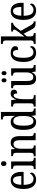

<svg xmlns="http://www.w3.org/2000/svg" viewBox="1676 -2476 810 4202"><g transform="rotate(-90 2081.0 -375.0)"><path d="M248 10C355 10 404 -50 404 -90C404 -108 394 -119 384 -124C363 -83 324 -47 265 -47C183 -47 138 -114 137 -263H421V-305C421 -463 352 -546 239 -546C116 -546 46 -452 46 -264C46 -90 119 10 248 10ZM330 -314H138C142 -430 176 -495 240 -495C305 -495 329 -422 330 -314Z M601 -640C630 -640 654 -655 654 -698C654 -742 630 -757 601 -757C571 -757 549 -742 549 -698C549 -655 571 -640 601 -640ZM481 0H728V-41H718C677 -41 649 -52 649 -115V-536H487V-495H495C534 -495 560 -484 560 -425V-110C560 -51 532 -41 492 -41H481Z M762 0H998V-41H993C955 -41 927 -49 927 -108V-321C927 -405 951 -484 1028 -484C1092 -484 1114 -432 1114 -346V0H1270V-41H1266C1228 -41 1203 -50 1203 -113V-349C1203 -486 1151 -546 1061 -546C1001 -546 959 -524 928 -454H924L913 -536H767V-495H772C809 -495 838 -486 838 -427V-113C838 -50 808 -41 770 -41H762Z M1512 10C1580 10 1619 -29 1645 -91H1648L1658 0H1808V-41H1800C1761 -41 1732 -52 1732 -111V-760H1567V-719H1574C1611 -719 1644 -710 1644 -650V-565C1644 -529 1644 -490 1647 -458H1642C1618 -510 1580 -546 1514 -546C1401 -546 1339 -460 1339 -267C1339 -75 1401 10 1512 10ZM1532 -48C1459 -48 1431 -120 1431 -266C1431 -410 1459 -488 1531 -488C1617 -488 1644 -410 1644 -267C1644 -129 1614 -48 1532 -48Z M1849 0H2100V-41H2078C2041 -41 2011 -49 2011 -108V-273C2011 -362 2035 -482 2092 -482C2125 -482 2136 -459 2136 -404C2195 -404 2220 -431 2220 -472C2220 -517 2191 -546 2132 -546C2060 -546 2031 -494 2008 -431H2005L1990 -536H1850V-495H1853C1890 -495 1921 -486 1921 -427V-113C1921 -50 1890 -41 1852 -41H1849Z M2581 -638C2605 -638 2626 -651 2626 -691C2626 -731 2605 -745 2581 -745C2556 -745 2536 -731 2536 -691C2536 -651 2556 -638 2581 -638ZM2424 -638C2447 -638 2469 -651 2469 -691C2469 -731 2447 -745 2424 -745C2399 -745 2380 -731 2380 -691C2380 -651 2399 -638 2424 -638ZM2464 10C2522 10 2567 -10 2600 -82H2604L2616 0H2759V-41H2755C2718 -41 2687 -49 2687 -109V-536H2529V-495H2532C2569 -495 2598 -486 2598 -422V-215C2598 -118 2568 -52 2496 -52C2429 -52 2410 -99 2410 -189V-536H2251V-495H2255C2292 -495 2321 -486 2321 -427V-186C2321 -48 2370 10 2464 10Z M3024 10C3128 10 3172 -45 3172 -88C3172 -107 3166 -118 3156 -126C3136 -84 3097 -48 3038 -48C2954 -48 2917 -123 2917 -266C2917 -445 2957 -497 3020 -497C3075 -497 3090 -445 3090 -383C3147 -383 3172 -398 3172 -444C3172 -510 3107 -546 3020 -546C2910 -546 2826 -479 2826 -265C2826 -70 2908 10 3024 10Z M3221 0H3458V-41H3454C3419 -41 3386 -49 3386 -108V-194L3445 -262L3529 -101C3576 -10 3598 0 3702 0H3714V-41H3711C3674 -41 3649 -72 3619 -125L3507 -326L3563 -401C3608 -460 3643 -495 3683 -495V-536H3493V-495C3521 -495 3535 -489 3535 -472C3535 -456 3526 -432 3489 -385L3382 -246C3382 -249 3386 -339 3386 -375V-760H3221V-719H3229C3264 -719 3297 -710 3297 -651V-113C3297 -50 3265 -41 3229 -41H3221Z M3948 10C4055 10 4104 -50 4104 -90C4104 -108 4094 -119 4084 -124C4063 -83 4024 -47 3965 -47C3883 -47 3838 -114 3837 -263H4121V-305C4121 -463 4052 -546 3939 -546C3816 -546 3746 -452 3746 -264C3746 -90 3819 10 3948 10ZM4030 -314H3838C3842 -430 3876 -495 3940 -495C4005 -495 4029 -422 4030 -314Z"/></g></svg>

Font: Noto Serif Lao Cond
Style: Regular
Weight: 400
Width: 3
Designer: Monotype Design Team
Foundry: Monotype Imaging Inc.
Version: Version 2.004